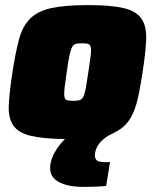

<svg xmlns="http://www.w3.org/2000/svg" viewBox="-20 -538 611 754"><path d="M311 196Q268 196 241 188.5Q214 181 199 169Q184 157 179.5 141Q175 125 178 107Q182 82 197 56.5Q212 31 235 8Q147 7 99 -5Q51 -17 31.5 -46.5Q12 -76 14.5 -126.5Q17 -177 29 -255Q41 -332 54.5 -383Q68 -434 97.5 -464Q127 -494 180.5 -506Q234 -518 325 -518Q417 -518 466.5 -506Q516 -494 536 -464Q556 -434 554 -383Q552 -332 540 -255Q532 -202 524 -163.5Q516 -125 504 -97Q492 -69 474.5 -50Q457 -31 429 -17Q420 -13 408 -6.5Q396 0 385 9.5Q374 19 365 32.5Q356 46 353 65Q351 80 358 89.5Q365 99 395 99Q397 99 401 99Q405 99 412 98L397 192Q380 194 355 195Q330 196 311 196ZM267 -142Q283 -142 292 -144.5Q301 -147 307 -158Q313 -169 317 -192Q321 -215 327 -255Q333 -296 336 -318.5Q339 -341 336.5 -352Q334 -363 326 -365.5Q318 -368 302 -368Q286 -368 277 -365.5Q268 -363 262.5 -352Q257 -341 252.5 -318.5Q248 -296 242 -255Q236 -215 233.5 -192Q231 -169 233 -158Q235 -147 243 -144.5Q251 -142 267 -142Z"/></svg>

Font: Azeri Sans Black
Style: Italic
Weight: 900
Designer: Hector Gatti & Omnibus-Type (original fonts) / Cristiano Sobral (main changes and remastering)
Foundry: Omnibus-Type
Version: Version 0.07;August 21, 2020;FontCreator 13.0.0.2681 64-bit;